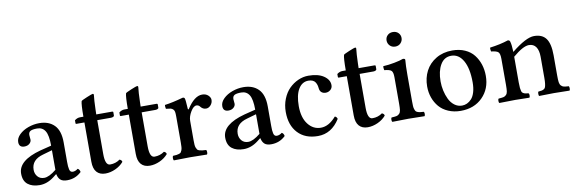

<svg xmlns="http://www.w3.org/2000/svg" viewBox="-49 -1028 4242 1416"><g transform="rotate(-10 2072.0 -320.0)"><path d="M291 -81.1V-228L221.2 -208Q132.8 -184.1 132.8 -108.9Q132.8 -79.1 150.9 -58.1Q168.9 -37.1 200.2 -37.1Q236.8 -37.1 291 -81.1ZM292 -47.9H289.1L266.1 -29.8Q214.4 9.8 158.2 9.8Q103 9.8 70.1 -16.1Q37.1 -42 37.1 -97.2Q37.1 -195.3 207 -241.2L291 -262.2Q291 -339.8 271 -372.3Q251 -404.8 210.9 -404.8Q174.8 -404.8 160.4 -396.2Q146 -387.7 146 -367.2Q146 -359.9 147.5 -348.6Q148.9 -337.4 148.9 -332Q148.9 -315.4 134.3 -302.7Q119.6 -290 96.2 -290Q56.2 -290 56.2 -330.1Q56.2 -359.4 82.8 -385.5Q109.4 -411.6 150.1 -426.3Q190.9 -440.9 232.9 -440.9Q303.7 -440.9 345 -399.4Q386.2 -357.9 386.2 -270V-124Q386.2 -104 387.2 -91.6Q388.2 -79.1 390.9 -67.4Q393.6 -55.7 399.7 -50.3Q405.8 -44.9 415 -44.9Q434.6 -44.9 454.1 -60.1Q468.3 -52.7 471.2 -33.2Q426.8 9.8 363.8 9.8Q330.1 9.8 313.7 -5.1Q297.4 -20 292 -47.9Z M536.6 -431.2H562.5Q562.5 -523.9 569.8 -546.9Q572.8 -551.8 612.8 -568.4Q652.8 -585 658.7 -585Q666.5 -585 666.5 -576.2Q661.6 -538.1 659.7 -467.8L658.7 -431.2H777.8Q785.6 -431.2 785.6 -424.8V-400.9Q785.6 -395 778.1 -391.6Q770.5 -388.2 761.7 -388.2H658.7V-133.8Q658.7 -49.8 695.8 -49.8Q737.8 -49.8 769.5 -73.2Q786.1 -67.4 787.6 -53.2Q763.2 -24.4 725.6 -7.3Q688 9.8 650.9 9.8Q608.4 9.8 585.4 -16.1Q562.5 -42 562.5 -94.2V-388.2H501.5Q496.6 -388.2 496.6 -394V-416Q516.1 -431.2 536.6 -431.2Z M869.1 -431.2H895Q895 -523.9 902.3 -546.9Q905.3 -551.8 945.3 -568.4Q985.4 -585 991.2 -585Q999 -585 999 -576.2Q994.1 -538.1 992.2 -467.8L991.2 -431.2H1110.4Q1118.2 -431.2 1118.2 -424.8V-400.9Q1118.2 -395 1110.6 -391.6Q1103 -388.2 1094.2 -388.2H991.2V-133.8Q991.2 -49.8 1028.3 -49.8Q1070.3 -49.8 1102.1 -73.2Q1118.7 -67.4 1120.1 -53.2Q1095.7 -24.4 1058.1 -7.3Q1020.5 9.8 983.4 9.8Q940.9 9.8 918 -16.1Q895 -42 895 -94.2V-388.2H834Q829.1 -388.2 829.1 -394V-416Q848.6 -431.2 869.1 -431.2Z M1332.5 -264.2V-120.1Q1332.5 -98.6 1333.5 -85.2Q1334.5 -71.8 1338.6 -61.8Q1342.8 -51.8 1346.7 -46.9Q1350.6 -42 1361.8 -38.6Q1373 -35.2 1382.3 -34.2Q1391.6 -33.2 1411.6 -32.2Q1416 -27.8 1416 -15.1Q1416 -2.4 1411.6 2Q1335.4 0 1285.6 0Q1237.8 0 1163.6 2Q1159.2 -2.4 1159.2 -15.1Q1159.2 -27.8 1163.6 -32.2Q1182.1 -33.2 1190.7 -34.2Q1199.2 -35.2 1209.5 -38.6Q1219.7 -42 1223.4 -46.9Q1227.1 -51.8 1231 -61.8Q1234.9 -71.8 1235.8 -85.2Q1236.8 -98.6 1236.8 -120.1V-314.9Q1236.8 -337.4 1234.6 -349.1Q1232.4 -360.8 1224.4 -368.4Q1216.3 -376 1205.3 -378.4Q1194.3 -380.9 1171.9 -382.8Q1170.4 -387.7 1169.4 -397.5Q1168.5 -407.2 1169.9 -412.1Q1227.1 -419.4 1307.6 -441.9Q1321.3 -441.9 1322.8 -432.1Q1326.7 -425.3 1330.6 -355Q1330.6 -351.6 1333.3 -350.1Q1335.9 -348.6 1338.9 -353Q1394.5 -439.9 1452.6 -439.9Q1480.5 -439.9 1497.6 -423.8Q1514.6 -407.7 1514.6 -390.1Q1514.6 -367.2 1499.3 -350.1Q1483.9 -333 1464.8 -333Q1440.4 -333 1424.8 -353Q1414.1 -368.2 1397.5 -368.2Q1375.5 -368.2 1354 -332.3Q1332.5 -296.4 1332.5 -264.2Z M1819.3 -81.1V-228L1749.5 -208Q1661.1 -184.1 1661.1 -108.9Q1661.1 -79.1 1679.2 -58.1Q1697.3 -37.1 1728.5 -37.1Q1765.1 -37.1 1819.3 -81.1ZM1820.3 -47.9H1817.4L1794.4 -29.8Q1742.7 9.8 1686.5 9.8Q1631.3 9.8 1598.4 -16.1Q1565.4 -42 1565.4 -97.2Q1565.4 -195.3 1735.4 -241.2L1819.3 -262.2Q1819.3 -339.8 1799.3 -372.3Q1779.3 -404.8 1739.3 -404.8Q1703.1 -404.8 1688.7 -396.2Q1674.3 -387.7 1674.3 -367.2Q1674.3 -359.9 1675.8 -348.6Q1677.2 -337.4 1677.2 -332Q1677.2 -315.4 1662.6 -302.7Q1647.9 -290 1624.5 -290Q1584.5 -290 1584.5 -330.1Q1584.5 -359.4 1611.1 -385.5Q1637.7 -411.6 1678.5 -426.3Q1719.2 -440.9 1761.2 -440.9Q1832 -440.9 1873.3 -399.4Q1914.6 -357.9 1914.6 -270V-124Q1914.6 -104 1915.5 -91.6Q1916.5 -79.1 1919.2 -67.4Q1921.9 -55.7 1928 -50.3Q1934.1 -44.9 1943.4 -44.9Q1962.9 -44.9 1982.4 -60.1Q1996.6 -52.7 1999.5 -33.2Q1955.1 9.8 1892.1 9.8Q1858.4 9.8 1842 -5.1Q1825.7 -20 1820.3 -47.9Z M2406.7 -89.8Q2344.2 9.8 2242.2 9.8Q2147 9.8 2092.5 -48.3Q2038.1 -106.4 2038.1 -206.1Q2038.1 -258.3 2056.2 -303.2Q2074.2 -348.1 2103.8 -377.7Q2133.3 -407.2 2170.9 -424.1Q2208.5 -440.9 2248 -440.9Q2320.8 -440.9 2362.8 -412.4Q2404.8 -383.8 2404.8 -342.8Q2404.8 -321.3 2389.2 -308.1Q2373.5 -294.9 2354 -294.9Q2335 -294.9 2322.5 -305.2Q2310.1 -315.4 2308.1 -335Q2306.6 -350.1 2303.5 -360.8Q2300.3 -371.6 2293.5 -382.3Q2286.6 -393.1 2273.7 -398.9Q2260.7 -404.8 2242.2 -404.8Q2194.8 -404.8 2167.5 -359.4Q2140.1 -314 2140.1 -231.9Q2140.1 -146 2178.2 -96.4Q2216.3 -46.9 2273.9 -46.9Q2334 -46.9 2388.2 -109.9Q2400.9 -108.4 2406.7 -89.8Z M2501.5 -431.2H2527.3Q2527.3 -523.9 2534.7 -546.9Q2537.6 -551.8 2577.6 -568.4Q2617.7 -585 2623.5 -585Q2631.3 -585 2631.3 -576.2Q2626.5 -538.1 2624.5 -467.8L2623.5 -431.2H2742.7Q2750.5 -431.2 2750.5 -424.8V-400.9Q2750.5 -395 2742.9 -391.6Q2735.4 -388.2 2726.6 -388.2H2623.5V-133.8Q2623.5 -49.8 2660.6 -49.8Q2702.6 -49.8 2734.4 -73.2Q2751 -67.4 2752.4 -53.2Q2728 -24.4 2690.4 -7.3Q2652.8 9.8 2615.7 9.8Q2573.2 9.8 2550.3 -16.1Q2527.3 -42 2527.3 -94.2V-388.2H2466.3Q2461.4 -388.2 2461.4 -394V-416Q2481 -431.2 2501.5 -431.2Z M2969.2 -319.8V-122.1Q2969.2 -100.6 2970 -86.9Q2970.7 -73.2 2974.4 -62.5Q2978 -51.8 2981.9 -46.6Q2985.8 -41.5 2995.4 -37.8Q3004.9 -34.2 3014.2 -33Q3023.4 -31.7 3041 -30.8Q3045.4 -26.4 3045.4 -14.4Q3045.4 -2.4 3041 2Q3022 1.5 2981.2 1Q2940.4 0.5 2919.9 0Q2872.1 0 2799.8 2Q2795.4 -2.4 2795.4 -14.4Q2795.4 -26.4 2799.8 -30.8Q2825.7 -32.2 2837.4 -34.7Q2849.1 -37.1 2858.4 -46.9Q2867.7 -56.6 2869.9 -73.2Q2872.1 -89.8 2872.1 -122.1V-319.8Q2872.1 -356.4 2860.1 -368.4Q2848.1 -380.4 2807.1 -383.8Q2805.7 -388.7 2804.7 -398.4Q2803.7 -408.2 2805.2 -414.1Q2845.2 -416 2889.6 -424.6Q2934.1 -433.1 2956.1 -441.9Q2973.1 -441.9 2973.1 -432.1Q2969.2 -391.1 2969.2 -319.8ZM2877.4 -557.4Q2861.8 -573.7 2861.8 -596.2Q2861.8 -618.7 2877.4 -634.3Q2893.1 -649.9 2918 -649.9Q2942.9 -649.9 2958.5 -634.3Q2974.1 -618.7 2974.1 -596.2Q2974.1 -573.7 2958.5 -557.4Q2942.9 -541 2918 -541Q2893.1 -541 2877.4 -557.4Z M3097.7 -210Q3097.7 -273.9 3124.5 -325.7Q3151.4 -377.4 3203.9 -408.7Q3256.3 -439.9 3325.7 -439.9Q3378.4 -439.9 3419.9 -421.4Q3461.4 -402.8 3486.6 -370.6Q3511.7 -338.4 3524.7 -298.3Q3537.6 -258.3 3537.6 -212.9Q3537.6 -115.7 3475.1 -53Q3412.6 9.8 3311.5 9.8Q3260.7 9.8 3219.2 -8.1Q3177.7 -25.9 3151.6 -56.4Q3125.5 -86.9 3111.6 -126.2Q3097.7 -165.5 3097.7 -210ZM3311.5 -402.8Q3258.3 -402.8 3230 -354.2Q3201.7 -305.7 3201.7 -230Q3201.7 -195.3 3209.2 -160.6Q3216.8 -126 3231.4 -95.5Q3246.1 -64.9 3271.2 -45.9Q3296.4 -26.9 3327.6 -26.9Q3347.2 -26.9 3365.2 -35.2Q3383.3 -43.5 3399.2 -60.8Q3415 -78.1 3424.3 -109.4Q3433.6 -140.6 3433.6 -182.1Q3433.6 -286.6 3400.6 -344.7Q3367.7 -402.8 3311.5 -402.8Z M4056.2 -274.9V-122.1Q4056.2 -89.8 4058.6 -73Q4061 -56.2 4070.3 -46.6Q4079.6 -37.1 4090.8 -34.7Q4102.1 -32.2 4127 -30.8Q4130.9 -26.4 4130.9 -14.4Q4130.9 -2.4 4127 2Q4056.6 0 4008.3 0Q3967.3 0 3898.9 2Q3895.5 -2.4 3895.5 -14.4Q3895.5 -26.4 3898.9 -30.8Q3916 -32.2 3924.3 -33.9Q3932.6 -35.6 3941.2 -40.5Q3949.7 -45.4 3952.9 -55.4Q3956.1 -65.4 3958 -81.1Q3960 -96.7 3960 -122.1V-280.8Q3960 -329.1 3941.9 -355Q3923.8 -380.9 3889.2 -380.9Q3845.7 -380.9 3768.1 -314.9V-122.1Q3768.1 -96.2 3769.8 -80.8Q3771.5 -65.4 3774.4 -55.7Q3777.3 -45.9 3785.4 -41Q3793.5 -36.1 3801.3 -34.4Q3809.1 -32.7 3826.2 -30.8Q3830.6 -26.4 3830.6 -14.4Q3830.6 -2.4 3826.2 2Q3757.8 0 3720.2 0Q3669.4 0 3601.1 2Q3596.7 -2.4 3596.7 -14.4Q3596.7 -26.4 3601.1 -30.8Q3627 -32.7 3638.2 -35.2Q3649.4 -37.6 3658.7 -47.1Q3668 -56.6 3670.2 -73.2Q3672.4 -89.8 3672.4 -122.1V-315.9Q3672.4 -354 3660.6 -366.2Q3648.9 -378.4 3606.9 -382.8Q3605 -387.7 3604.2 -398.2Q3603.5 -408.7 3605 -412.1Q3682.1 -421.9 3742.2 -441.9Q3753.9 -441.9 3758.3 -431.2Q3766.1 -408.2 3768.1 -351.1Q3877.9 -439.9 3938 -439.9Q3999.5 -439.9 4027.8 -400.6Q4056.2 -361.3 4056.2 -274.9Z"/></g></svg>

Font: Common Serif Medium
Style: Regular
Weight: 500
Designer: Philipp H. Poll, Khaled Hosny
Foundry: Stefan Peev, Context Ltd.
Version: Version 1.026